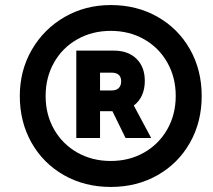

<svg xmlns="http://www.w3.org/2000/svg" viewBox="-20 -730 845 760"><path d="M58.4 -350Q58.4 -451 105.9 -533Q153.4 -615 235.4 -662.5Q317.4 -710 418.4 -710Q521.4 -710 603.4 -663.5Q685.4 -617 731.9 -535Q778.4 -453 778.4 -350Q778.4 -247 731.9 -165Q685.4 -83 603.4 -36.5Q521.4 10 418.4 10Q315.4 10 233.4 -36.5Q151.4 -83 104.9 -165Q58.4 -247 58.4 -350ZM675.6 -350.5Q675.6 -423.4 642.4 -482.3Q609.2 -541.2 550.5 -574.5Q491.9 -607.8 418.4 -607.8Q345 -607.8 286.1 -574.5Q227.2 -541.3 193.9 -482.4Q160.6 -423.6 160.6 -350Q160.6 -276.5 194 -217.9Q227.4 -159.4 286.1 -126.1Q344.8 -92.8 418.3 -92.8Q491.8 -92.8 550.3 -126.1Q608.8 -159.5 642.2 -218.1Q675.6 -276.8 675.6 -350.5ZM282 -529.6H431Q487.3 -529.6 520.2 -497.3Q553.2 -465.1 553.2 -409.8Q553.2 -378 542.1 -353.1Q531 -328.2 509.6 -312.4L578.4 -183.8H477L425 -289.8H376V-183.8H282ZM459.6 -408.2Q459.6 -425 450 -433.7Q440.3 -442.4 422.3 -442.4H376V-372H422.2Q440.6 -372 450.1 -381.6Q459.6 -391.2 459.6 -408.2Z"/></svg>

Font: Fixel Italic Variable Display Thin
Style: Italic
Weight: 100
Italic angle: -10°
Designer: AlfaBravo + MacPaw
Foundry: Kyrylo Tkachov, Marchela Mozhyna, Serhii Makarenko, Maria Weinstein, Zakhar Kryvoshyya
Version: Version 1.210;Glyphs 3.2 (3217)